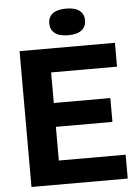

<svg xmlns="http://www.w3.org/2000/svg" viewBox="-62 -995 751 1042"><g transform="rotate(-5 313.5 -474.0)"><path d="M66.5 0V-740H586V-610H227V-130H591V0ZM163 -313.5V-443.5H535V-313.5ZM337.5 -803Q289 -803 264.5 -822.2Q240 -841.5 240 -875.5Q240 -910 264.5 -929Q289 -948 337.5 -948Q386 -948 410.5 -929Q435 -910 435 -875.5Q435 -841.5 410.5 -822.2Q386 -803 337.5 -803Z"/></g></svg>

Font: Encode Sans SC Condensed Thin
Style: Bold
Weight: 700
Version: Version 3.002